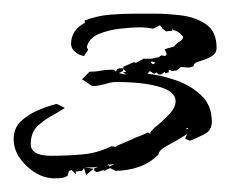

<svg xmlns="http://www.w3.org/2000/svg" viewBox="-21 -389 348 281"><path d="M59 -128Q37 -128 18 -146Q-1 -164 -1 -185Q-1 -202 10 -212Q21 -222 35.5 -228Q50 -234 62 -237L74 -231Q71 -229 67.5 -227Q64 -225 61 -223Q47 -216 35.5 -206Q24 -196 24 -178Q24 -161 54 -161Q77 -161 99.5 -163Q122 -165 142 -175L148 -174Q150 -176 159 -179.5Q168 -183 176 -187Q190 -192 195 -195L198 -194V-193L199 -194L200 -193L199 -195Q199 -196 205 -202Q213 -208 224.5 -219.5Q236 -231 236 -241Q236 -255 212 -262Q188 -269 149 -269Q142 -269 133 -266Q129 -265 124 -264Q119 -263 114 -263L99 -273L110 -284Q119 -284 126.5 -285.5Q134 -287 144 -287H145Q147 -286 149 -284V-285L151 -288H152Q152 -289 154 -289H159V-285L153 -282Q161 -280 164 -280L159 -283L164 -284L159 -288L160 -292H161L175 -298L178 -297L187 -302H188V-303H201L209 -305H211L215 -308L221 -307L223 -310L220 -317L234 -321Q235 -323 237 -324.5Q239 -326 240 -327Q247 -331 247 -335Q246 -337 242 -340.5Q238 -344 232 -345L231 -348V-344L222 -343L216 -348V-349L213 -352L203 -347Q198 -348 193 -348.5Q188 -349 183 -349Q172 -349 154.5 -347Q137 -345 123 -339Q109 -333 106 -320L108 -316L102 -307Q95 -308 89 -313Q83 -318 83 -325Q83 -344 102 -355H103V-359Q121 -366 140 -367.5Q159 -369 177 -369H206Q223 -369 244 -366.5Q265 -364 280.5 -353.5Q296 -343 296 -319Q296 -311 288.5 -306.5Q281 -302 273 -300Q266 -298 264.5 -296.5Q263 -295 263 -295L262 -292L256 -290L244 -291L238 -286L230 -285L229 -286Q227 -286 226 -287V-283L221 -282L219 -284V-283L215 -280H211L208 -283L205 -281L198 -285L195 -281Q215 -279 236.5 -271.5Q258 -264 273.5 -249.5Q289 -235 289 -211Q289 -198 278 -192.5Q267 -187 257 -183L250 -186L253 -193L250 -191Q239 -184 225 -176.5Q211 -169 211 -163L210 -162Q198 -150 181.5 -144.5Q165 -139 148 -139L140 -143L132 -139L130 -140L121 -137L117 -139V-143Q118 -143 119 -143.5Q120 -144 121 -144L122 -145Q118 -144 113 -144Q108 -144 103 -144L116 -142L105 -133L102 -143L99 -139L91 -138L90 -139V-134L84 -140L80 -139L78 -132Q74 -129 69 -128.5Q64 -128 59 -128ZM203 -295 205 -296 206 -298H205L201 -299L200 -298V-297ZM251 -200H255L253 -202ZM139 -145 146 -149Q144 -149 142 -148.5Q140 -148 138 -148L137 -149V-148L136 -147H139Z"/></svg>

Font: Kolker Brush
Style: Regular
Weight: 400
Designer: Robert E. Leuschke
Foundry: Robert E. Leuschke
Version: Version 1.010; ttfautohint (v1.8.3)